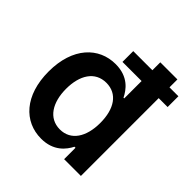

<svg xmlns="http://www.w3.org/2000/svg" viewBox="-197 -870 1023 1023"><g transform="rotate(45 315.0 -358.5)"><path d="M268.5 9.6C362.2 9.6 404.5 -46.2 424.7 -85.9H432.5V0H558.9V-586.3H626.1V-667.6H558.9V-727.3H430V-667.6H285.9V-586.3H430V-455.3H424.7C405.2 -494.7 365.1 -552.6 268.8 -552.6C142.8 -552.6 43.7 -453.8 43.7 -272C43.7 -92.3 139.9 9.6 268.5 9.6ZM174.7 -272.7C174.7 -374.3 218.8 -447.1 304.3 -447.1C387.1 -447.1 432.5 -378.6 432.5 -272.7C432.5 -166.9 386.4 -95.9 304.3 -95.9C219.5 -95.9 174.7 -170.5 174.7 -272.7Z"/></g></svg>

Font: Margiela Sans Semi Bold
Style: Regular
Weight: 600
Designer: Stefan Endress, Andreas Faust
Version: Version 1.100;FEAKit 1.0